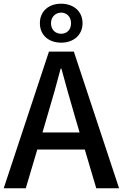

<svg xmlns="http://www.w3.org/2000/svg" viewBox="-20 -1015 662 1035"><path d="M310 -785C376 -785 425 -826 425 -890C425 -954 376 -995 310 -995C242 -995 195 -954 195 -890C195 -826 242 -785 310 -785ZM310 -833C280 -833 255 -853 255 -890C255 -925 280 -947 310 -947C339 -947 363 -925 363 -890C363 -853 339 -833 310 -833ZM0 0H119L181 -209H437L499 0H622L378 -737H244ZM209 -301 238 -400C262 -480 285 -561 307 -645H311C334 -562 356 -480 380 -400L409 -301Z"/></svg>

Font: GenYoGothic2 TW M
Style: Regular
Weight: 500
Version: Version 2.100;PS 2.1;hotconv 16.6.51;makeotf.lib2.5.65220 DE